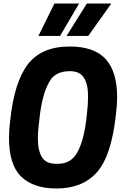

<svg xmlns="http://www.w3.org/2000/svg" viewBox="-20 -1057 713 1090"><path d="M569 -853ZM321 -853H198L289 -1037H429ZM481 -853H358L473 -1037H612ZM300 13Q170 13 100.5 -54Q31 -121 31 -274Q31 -320 38 -374Q61 -592 138.5 -692.5Q216 -793 376 -793Q515 -793 580 -721.5Q645 -650 645 -506Q645 -460 638 -406Q613 -174 531.5 -80.5Q450 13 300 13ZM309 -127Q383 -127 419 -192Q459 -264 473 -406Q480 -465 480 -511Q480 -578 456.5 -615.5Q433 -653 377 -653Q290 -653 258 -589Q217 -516 203 -374Q195 -315 195 -269Q195 -203 218 -165Q241 -127 299 -127Z"/></svg>

Font: Tanohe Sans
Style: Bold Italic
Weight: 700
Designer: Village Type and Design LLC & Cristiano Sobral
Foundry: Cooper Hewitt Smithsonian Design Museum
Version: Version 1.00;September 29, 2021;FontCreator 13.0.0.2655 64-b